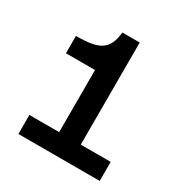

<svg xmlns="http://www.w3.org/2000/svg" viewBox="-162 -830 924 961"><g transform="rotate(30 300.0 -350.0)"><path d="M75 0H545V-110H372V-700H272Q268 -662 256.5 -636.5Q245 -611 223 -596Q201 -581 166 -575Q131 -569 79 -569V-469H247V-110H75Z"/></g></svg>

Font: CommitMonoV142 ExtLt
Style: Regular
Weight: 200
Monospace: yes
Designer: Eigil Nikolajsen
Foundry: Eigil Nikolajsen
Version: Version 1.142